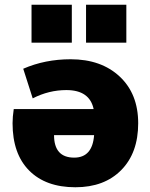

<svg xmlns="http://www.w3.org/2000/svg" viewBox="-20 -780 631 810"><path d="M343 -600V-760H513V-600ZM113 -600V-760H283V-600ZM377 -210H208Q208 -115 293 -115Q370 -115 377 -210ZM375 -320Q358 -400 260 -400Q186 -400 118 -365L78 -490Q170 -530 278 -530Q407 -530 485 -457Q563 -384 563 -260Q563 -135 491.5 -62.5Q420 10 298 10Q173 10 103 -60.5Q33 -131 33 -260Q33 -287 38 -320Z"/></svg>

Font: M PLUS 1p Black
Style: Regular
Weight: 900
Version: Version 1.061